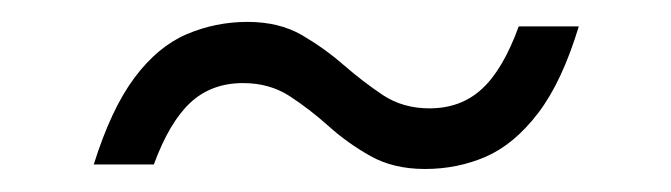

<svg xmlns="http://www.w3.org/2000/svg" viewBox="-20 -326 598 171"><path d="M495.5 -302.5Q480.5 -253 459.2 -225.2Q438 -197.5 412.8 -186.5Q387.5 -175.5 358.5 -175.5Q330.5 -175.5 310 -187Q289.5 -198.5 272.5 -213.8Q255.5 -229 237.8 -240.5Q220 -252 196.5 -252Q168.5 -252 149.8 -234.8Q131 -217.5 117 -179.5H63.5Q79 -229 99.8 -256.8Q120.5 -284.5 146.2 -295.5Q172 -306.5 200.5 -306.5Q228.5 -306.5 248.8 -294.8Q269 -283 286.2 -268Q303.5 -253 321.2 -241.2Q339 -229.5 362.5 -229.5Q390.5 -229.5 409.2 -246.8Q428 -264 442 -302.5Z"/></svg>

Font: Newsreader 11pt
Style: Italic
Weight: 400
Italic angle: -17°
Version: Version 1.003